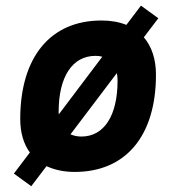

<svg xmlns="http://www.w3.org/2000/svg" viewBox="-20 -600 626 681"><path d="M90.8 60.5 145 -10.7C172.9 2.4 206.5 9.8 245.1 9.8C426.3 9.8 533.2 -118.2 533.2 -335C533.2 -390.1 518.1 -435.1 490.2 -467.8L541.5 -535.2L480 -580.1L428.2 -511.7C402.8 -522 373 -527.3 339.8 -527.3C158.7 -527.3 51.8 -397.5 51.8 -177.7C51.8 -129.9 63.5 -89.8 85.9 -59.1L29.3 15.6ZM268.6 -115.7C253.9 -115.7 241.2 -118.7 230 -123.5L394.5 -340.8C396 -332.5 397 -323.7 397 -314C397 -189.5 349.1 -115.7 268.6 -115.7ZM188.5 -194.3C188 -197.3 188 -200.7 188 -203.6C188 -328.1 236.8 -401.9 318.8 -401.9C327.6 -401.9 335.4 -400.9 342.8 -398.9Z"/></svg>

Font: Cascadia Mono PL
Style: Bold Italic
Weight: 700
Italic angle: -10°
Monospace: yes
Designer: Aaron Bell
Foundry: Saja Typeworks
Version: Version 2404.023